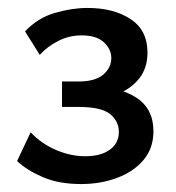

<svg xmlns="http://www.w3.org/2000/svg" viewBox="-20 -451 443 483"><path d="M184 12Q128 12 87.5 -5.5Q47 -23 23 -46L57 -118Q85 -89 121.5 -73.5Q158 -58 194 -58Q234 -58 256.5 -74.5Q279 -91 279 -119Q279 -146 257 -164Q235 -182 177 -182H136V-246H177Q220 -246 240 -263.5Q260 -281 260 -305Q260 -327 241.5 -344.5Q223 -362 185 -362Q154 -362 126.5 -348Q99 -334 80 -313L43 -372Q75 -406 118 -418.5Q161 -431 200 -431Q266 -431 308.5 -403Q351 -375 351 -319Q351 -280 330.5 -254Q310 -228 277 -215Q244 -202 206 -202V-234Q278 -234 322 -206Q366 -178 366 -121Q366 -78 341 -48.5Q316 -19 274.5 -3.5Q233 12 184 12Z"/></svg>

Font: Ysabeau Infant SemiBold
Style: Regular
Weight: 600
Designer: Christian Thalmann (Catharsis Fonts)
Version: Version 2.002; featfreeze: ss01,ss02,lnum